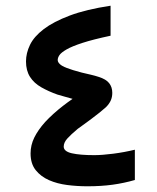

<svg xmlns="http://www.w3.org/2000/svg" viewBox="-20 -647 550 672"><path d="M452 -17Q414 -6 374 -0.5Q334 5 286 5Q250 5 215 0.5Q180 -4 151.5 -16.5Q123 -29 105 -51.5Q87 -74 87 -110Q87 -139 100 -165.5Q113 -192 138 -220Q151 -234 167 -248.5Q183 -263 200.5 -276.5Q218 -290 234 -301Q218 -305 205.5 -309Q193 -313 181 -316Q150 -327 124.5 -341.5Q99 -356 85 -378Q71 -400 71 -432Q71 -461 85 -490Q99 -519 133 -545Q167 -571 224 -592.5Q281 -614 367 -627V-522Q306 -509 269 -497Q232 -485 213 -474Q194 -463 188 -454Q182 -445 182 -437Q182 -430 189 -423Q196 -416 214 -409Q232 -402 266 -393Q283 -389 298 -385.5Q313 -382 325 -378Q351 -370 362 -356Q373 -342 373 -322Q373 -307 367.5 -295Q362 -283 351 -272Q341 -263 328.5 -253Q316 -243 300 -231Q288 -222 275.5 -213Q263 -204 252 -196Q228 -176 215.5 -162Q203 -148 203 -134Q203 -117 231.5 -110.5Q260 -104 310 -104Q337 -104 376 -109Q415 -114 452 -123Z"/></svg>

Font: Noto Sans Syriac Eastern SemiBold
Style: Regular
Weight: 600
Designer: Patrick Giasson and the Monotype Design Team
Foundry: Monotype Imaging Inc.
Version: Version 3.001